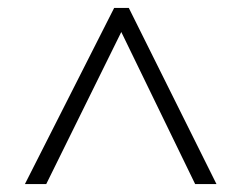

<svg xmlns="http://www.w3.org/2000/svg" viewBox="-20 -805 612 486"><path d="M43 -339 269 -785H306L528 -339H474L287 -724L97 -339Z"/></svg>

Font: Noto Sans Malayalam UI Light
Style: Regular
Weight: 300
Designer: Jelle Bosma - Monotype Design Team
Foundry: Monotype Imaging Inc.
Version: Version 2.104; ttfautohint (v1.8.4.7-5d5b)